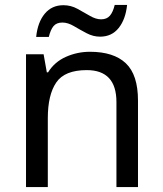

<svg xmlns="http://www.w3.org/2000/svg" viewBox="-20 -755 658 775"><path d="M343 -546Q439 -546 488 -499.5Q537 -453 537 -349V0H450V-343Q450 -472 330 -472Q241 -472 207 -422Q173 -372 173 -278V0H85V-536H156L169 -463H174Q200 -505 246 -525.5Q292 -546 343 -546ZM126 -606Q132 -665 160.5 -699.5Q189 -734 236 -734Q266 -734 292.5 -719.5Q319 -705 343 -691Q367 -677 388 -677Q411 -677 423.5 -691.5Q436 -706 443 -735H493Q487 -677 459 -642Q431 -607 384 -607Q356 -607 329.5 -621Q303 -635 278.5 -649.5Q254 -664 232 -664Q208 -664 196 -649.5Q184 -635 177 -606Z"/></svg>

Font: Noto Sans Lydian
Style: Regular
Weight: 400
Designer: Monotype Design Team
Foundry: Monotype Imaging Inc.
Version: Version 2.002; ttfautohint (v1.8.4.7-5d5b)